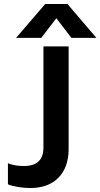

<svg xmlns="http://www.w3.org/2000/svg" viewBox="-20 -933 506 968"><path d="M208 -913H320L466 -742H340L264 -841L188 -742H61ZM20 -4V-110Q53 -96 101 -96Q199 -96 199 -189V-699H326V-182Q326 -90 275 -37.5Q224 15 132 15Q102 15 69.5 9.5Q37 4 20 -4Z"/></svg>

Font: Prompt Medium
Style: Regular
Weight: 500
Designer: Katatrad Team
Foundry: CadsonDemak
Version: Version 1.001